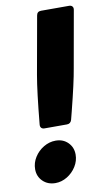

<svg xmlns="http://www.w3.org/2000/svg" viewBox="-88 -807 487 864"><g transform="rotate(-10 155.5 -375.5)"><path d="M88 -239Q78 -239 73 -244.5Q68 -250 69 -260Q83 -408 96 -482L143 -745Q146 -763 164 -763H292Q302 -763 307 -757Q312 -751 310 -741L264 -482Q254 -421 221 -291L212 -256Q207 -239 190 -239ZM14 -65Q14 -94 30 -119.5Q46 -145 72 -160.5Q98 -176 127 -176Q161 -176 183 -154Q205 -132 205 -99Q205 -70 189 -44.5Q173 -19 147.5 -3.5Q122 12 94 12Q59 12 36.5 -10Q14 -32 14 -65Z"/></g></svg>

Font: Open Sauce Two Black Italic
Style: Regular
Weight: 900
Italic angle: -10°
Designer: Alfredo Marco Pradil
Foundry: Creative Sauce Fz LLC
Version: Version 1.477